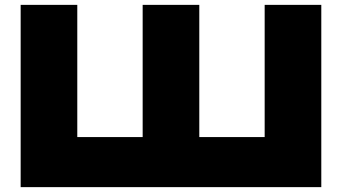

<svg xmlns="http://www.w3.org/2000/svg" viewBox="-20 -770 1406 790"><path d="M1174 -206 1069 -101V-750H1302V0H65V-750H298V-101L193 -206H667L567 -101V-750H800V-101L698 -206Z"/></svg>

Font: Unbounded ExtraBold
Style: Regular
Weight: 800
Designer: Luke Prowse, Jean-Baptiste Morizot, Fátima Lázaro, Florian Runge
Foundry: NaN
Version: Version 1.701;gftools[0.9.28.dev5+ged2979d]